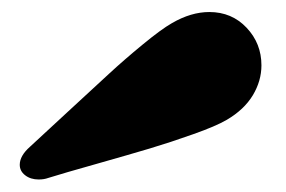

<svg xmlns="http://www.w3.org/2000/svg" viewBox="-20 -962 466 313"><path d="M28.8 -722.7Q45.9 -738.3 89.8 -779.1Q133.8 -819.8 158 -842Q182.1 -864.3 212.6 -889.4Q243.2 -914.6 260.3 -924.3Q291.5 -942.4 321.3 -942.4Q357.9 -942.4 382.1 -916.7Q406.2 -891.1 406.2 -855.5Q406.2 -830.1 392.1 -806.6Q377.9 -783.2 349.6 -766.6Q332 -756.3 294.9 -743.2Q257.8 -730 224.4 -720Q190.9 -710 137.2 -694.8Q83.5 -679.7 58.6 -671.9Q51.8 -669.4 43 -669.4Q29.8 -669.4 21 -676.3Q12.2 -683.1 12.2 -693.4Q12.2 -708 28.8 -722.7Z"/></svg>

Font: Coda
Style: Heavy
Weight: 800
Version: Version 2.000; ttfautohint (v0.8) -r 50 -G 200 -x